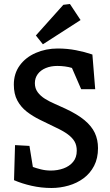

<svg xmlns="http://www.w3.org/2000/svg" viewBox="-20 -934 550 958"><path d="M237 4Q186 4 137.5 -7Q89 -18 50 -35L55 -210L127 -206L144 -101Q160 -95 184 -89Q208 -83 234 -83Q267 -83 296.5 -93.5Q326 -104 344.5 -126Q363 -148 363 -182Q363 -209 352 -228Q341 -247 318 -264Q295 -281 256 -299Q217 -318 180 -336Q143 -354 113.5 -377Q84 -400 66.5 -432.5Q49 -465 49 -512Q49 -567 78.5 -607.5Q108 -648 158.5 -670Q209 -692 268 -692Q315 -692 359 -683.5Q403 -675 441 -662L455 -489H385L339 -595Q323 -600 304 -602.5Q285 -605 266 -605Q234 -605 208.5 -594.5Q183 -584 168.5 -564.5Q154 -545 154 -519Q154 -493 168 -474Q182 -455 204.5 -441Q227 -427 254 -415.5Q281 -404 306 -392Q366 -364 401.5 -334.5Q437 -305 453 -271Q469 -237 469 -195Q469 -144 449.5 -106.5Q430 -69 397 -44.5Q364 -20 322 -8Q280 4 237 4ZM194 -713 159 -757 296 -910 329 -914 382 -834Z"/></svg>

Font: Kreon Light
Style: Regular
Weight: 400
Version: Version 2.002